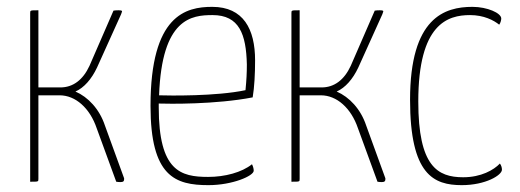

<svg xmlns="http://www.w3.org/2000/svg" viewBox="-20 -530 1518 560"><path d="M241 -338C222 -297 193 -275 156 -275H92V-500C68 -500 68 -500 68 -492V0C92 0 92 0 92 -8V-252H154C200 -252 242 -215 262 -156L319 0C323 1 328 1 332 1C339 1 342 -1 342 -7V-10L286 -164C270 -212 237 -247 200 -263C225 -274 247 -299 263 -333L333 -488C334 -492 336 -495 336 -497C336 -499 333 -500 326 -500C321 -500 316 -500 311 -499Z M587 -14C507 -14 443 -31 443 -217V-228C471 -227 609 -225 717 -246C722 -276 724 -315 724 -354C724 -445 690 -510 599 -510C522 -510 419 -486 419 -221C419 -15 491 10 588 10C658 10 720 -17 720 -32C720 -36 719 -43 715 -51C685 -27 636 -14 587 -14ZM600 -486C678 -486 698 -430 700 -342C700 -318 699 -297 696 -267C611 -249 473 -251 444 -252C452 -477 539 -486 600 -486Z M1003 -338C984 -297 955 -275 918 -275H854V-500C830 -500 830 -500 830 -492V0C854 0 854 0 854 -8V-252H916C962 -252 1004 -215 1024 -156L1081 0C1085 1 1090 1 1094 1C1101 1 1104 -1 1104 -7V-10L1048 -164C1032 -212 999 -247 962 -263C987 -274 1009 -299 1025 -333L1095 -488C1096 -492 1098 -495 1098 -497C1098 -499 1095 -500 1088 -500C1083 -500 1078 -500 1073 -499Z M1442 -476C1442 -492 1401 -510 1358 -510C1277 -510 1176 -479 1176 -239C1176 -20 1245 10 1327 10C1396 10 1444 -19 1444 -35C1444 -41 1442 -48 1438 -53C1420 -34 1383 -13 1331 -13C1256 -13 1200 -45 1200 -234C1200 -461 1286 -486 1351 -486C1391 -486 1420 -471 1436 -458C1440 -463 1442 -472 1442 -476Z"/></svg>

Font: Yanone Kaffeesatz Extra Light
Style: Regular
Weight: 200
Designer: Yanone (Cyrillic: Daniel Pouzeot & Huerta Tipografica)
Foundry: Yanone
Version: Version 1.100;PS 001.100;hotconv 1.0.70;makeotf.lib2.5.58329